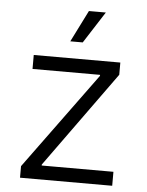

<svg xmlns="http://www.w3.org/2000/svg" viewBox="-54 -805 650 849"><g transform="rotate(5 271.0 -380.5)"><path d="M66.9 0V-51.3L379.9 -479.5V-483.9H80.1V-545.9H464.4V-491.7L157.7 -66.4V-62H476.1V0ZM235.8 -620.1 306.2 -760.7H381.3L291 -620.1Z"/></g></svg>

Font: Inter Light
Style: Regular
Weight: 300
Designer: Rasmus Andersson
Foundry: rsms
Version: Version 4.000;git-a52131595